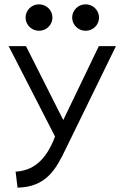

<svg xmlns="http://www.w3.org/2000/svg" viewBox="-20 -664 578 886"><path d="M313 -583C313 -549 341 -522 375 -522C409 -522 437 -549 437 -583C437 -617 409 -644 375 -644C341 -644 313 -617 313 -583ZM98 -583C98 -549 126 -522 160 -522C194 -522 222 -549 222 -583C222 -617 194 -644 160 -644C126 -644 98 -617 98 -583ZM52 128 61 202C193 199 238 118 283 24L515 -451H436L272 -110L100 -451H20L234 -34C191 81 128 124 52 128Z"/></svg>

Font: Charger
Style: Regular
Weight: 400
Designer: Jasper
Foundry: Cannot Into Space Fonts
Version: Version 0.98